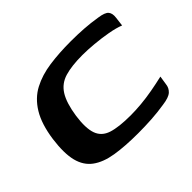

<svg xmlns="http://www.w3.org/2000/svg" viewBox="-109 -629 802 802"><g transform="rotate(-45 291.5 -228.5)"><path d="M37 -228Q48 -306 77 -353.5Q106 -401 150.5 -424.5Q195 -448 252.5 -456Q310 -464 378 -464Q419 -464 455.5 -461.5Q492 -459 529 -453Q565 -448 575 -435.5Q585 -423 582 -400L577 -359Q552 -369 515.5 -375.5Q479 -382 441 -385.5Q403 -389 372 -389Q309 -389 268.5 -377Q228 -365 206 -330Q184 -295 174 -228Q165 -163 177.5 -128Q190 -93 228.5 -80.5Q267 -68 337 -68Q366 -68 399.5 -71Q433 -74 469 -80.5Q505 -87 539 -95L533 -56Q531 -36 516.5 -22.5Q502 -9 463 -4Q426 2 386.5 4.5Q347 7 307 7Q229 7 173.5 -2Q118 -11 84 -36Q50 -61 38.5 -107Q27 -153 37 -228Z"/></g></svg>

Font: Genos Thin SemiBold
Style: Italic
Weight: 600
Italic angle: -8°
Version: Version 1.010